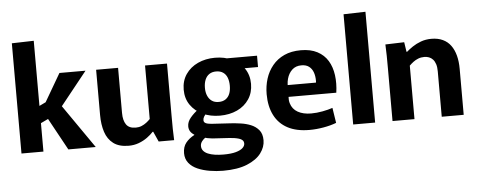

<svg xmlns="http://www.w3.org/2000/svg" viewBox="-59 -908 3234 1298"><g transform="rotate(-5 1558.5 -258.5)"><path d="M58 -748 207 -752V-310L280 -345L231 -297L361 -520H538L330 -260L329 -336L562 0H376L226 -274L293 -234L207 -193V0H58Z M785 11Q720 11 681.5 -18Q643 -47 626.5 -97.5Q610 -148 610 -213V-520H759V-214Q759 -163 778.5 -135Q798 -107 843 -107Q865 -107 883 -114.5Q901 -122 916 -133.5Q931 -145 942 -157V-520H1091V-166Q1091 -118 1091.5 -77Q1092 -36 1094 0H989L958 -69H954Q937 -50 911.5 -31.5Q886 -13 854 -1Q822 11 785 11Z M1417 -138Q1353 -138 1301 -162Q1249 -186 1218.5 -230Q1188 -274 1188 -334Q1188 -394 1218.5 -438.5Q1249 -483 1301 -507Q1353 -531 1417 -531Q1481 -531 1532.5 -507Q1584 -483 1614.5 -438.5Q1645 -394 1645 -334Q1645 -275 1615.5 -230.5Q1586 -186 1534.5 -162Q1483 -138 1417 -138ZM1417 -231Q1445 -231 1464 -244Q1483 -257 1492 -280Q1501 -303 1501 -334Q1501 -365 1492 -388.5Q1483 -412 1464 -425Q1445 -438 1417 -438Q1389 -438 1370 -425Q1351 -412 1341.5 -388.5Q1332 -365 1332 -334Q1332 -303 1342 -280Q1352 -257 1370.5 -244Q1389 -231 1417 -231ZM1407 235Q1362 235 1316.5 227.5Q1271 220 1234 204Q1197 188 1175 160.5Q1153 133 1153 94Q1153 51 1175 23.5Q1197 -4 1233 -23V-25Q1214 -37 1205.5 -51.5Q1197 -66 1197 -85Q1197 -115 1220 -142.5Q1243 -170 1273 -192L1330 -165Q1318 -154 1310.5 -142Q1303 -130 1303 -117Q1303 -103 1316 -96.5Q1329 -90 1355 -88L1487 -80Q1517 -78 1553 -73Q1589 -68 1621 -55Q1653 -42 1674.5 -16.5Q1696 9 1696 53Q1696 99 1665 140.5Q1634 182 1570 208.5Q1506 235 1407 235ZM1418 126Q1470 126 1502 117Q1534 108 1549 94Q1564 80 1564 64Q1564 50 1555.5 41.5Q1547 33 1532 28.5Q1517 24 1500.5 21.5Q1484 19 1467 18L1353 11Q1333 9 1319 6Q1305 3 1296 -2L1308 0Q1294 8 1282.5 23Q1271 38 1271 55Q1271 74 1282 87.5Q1293 101 1313 109.5Q1333 118 1360 122Q1387 126 1418 126ZM1474 -520H1702V-443H1586Z M2012 11Q1924 11 1864.5 -20.5Q1805 -52 1774.5 -112Q1744 -172 1744 -255Q1744 -310 1759.5 -359.5Q1775 -409 1807 -448Q1839 -487 1887 -509Q1935 -531 2000 -531Q2066 -531 2111.5 -507Q2157 -483 2182.5 -441Q2208 -399 2215.5 -343Q2223 -287 2214 -224H1823L1902 -283Q1882 -222 1894 -181Q1906 -140 1942.5 -119.5Q1979 -99 2033 -99Q2071 -99 2110.5 -106.5Q2150 -114 2179 -124L2195 -21Q2156 -6 2107 2.5Q2058 11 2012 11ZM1824 -304H2083Q2084 -308 2084 -311.5Q2084 -315 2084 -318Q2084 -349 2075 -374Q2066 -399 2046.5 -414Q2027 -429 1995 -429Q1956 -429 1931.5 -406Q1907 -383 1897 -346.5Q1887 -310 1894 -269Z M2309 -748 2458 -752V0H2309Z M2576 -354Q2576 -402 2575.5 -443Q2575 -484 2573 -520L2701 -524L2711 -458H2715Q2732 -473 2757 -490Q2782 -507 2814.5 -519Q2847 -531 2886 -531Q2930 -531 2963 -515.5Q2996 -500 3017 -471Q3038 -442 3048.5 -402Q3059 -362 3059 -312V0H2910V-308Q2910 -337 2903.5 -357Q2897 -377 2885.5 -389.5Q2874 -402 2859 -407.5Q2844 -413 2828 -413Q2805 -413 2786 -405.5Q2767 -398 2752 -386.5Q2737 -375 2725 -363V0H2576Z"/></g></svg>

Font: Murecho Thin SemiBold
Style: Regular
Weight: 600
Version: Version 1.010